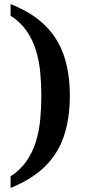

<svg xmlns="http://www.w3.org/2000/svg" viewBox="-20 -788 420 943"><path d="M32 135V78Q80 47 110 3.5Q140 -40 156 -91.5Q172 -143 177.5 -200.5Q183 -258 183 -318Q183 -377 177.5 -434Q172 -491 156 -542.5Q140 -594 110 -637Q80 -680 32 -711V-768Q136 -727 200 -664.5Q264 -602 293.5 -516Q323 -430 323 -318Q323 -205 293.5 -118.5Q264 -32 200 30.5Q136 93 32 135Z"/></svg>

Font: Noto Serif Khmer SemiBold
Style: Regular
Weight: 600
Version: Version 2.003